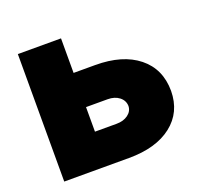

<svg xmlns="http://www.w3.org/2000/svg" viewBox="-100 -659 812 772"><g transform="rotate(-20 305.5 -272.5)"><path d="M234.4 -397.7H326.7Q443.5 -397.7 510.7 -343.9Q577.8 -290.1 578.1 -196Q577.4 -104.8 510.3 -52.4Q443.2 0 326.7 0H49.7V-545.5H234.4ZM234.4 -251.4V-146.3H326.7Q356.9 -146.3 376.2 -160.7Q395.6 -175.1 396.3 -197.4Q395.6 -221.2 376.2 -236.3Q356.9 -251.4 326.7 -251.4Z"/></g></svg>

Font: Karasuma Gothic
Style: Black
Weight: 900
Designer: Rasmus Andersson / Ryoko Nishizuka
Foundry: Genbu
Version: Version 1.00